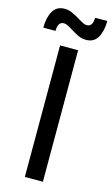

<svg xmlns="http://www.w3.org/2000/svg" viewBox="-141 -937 577 987"><g transform="rotate(15 147.5 -444.0)"><path d="M100 -700H196V0H100ZM221 -762Q200 -762 181.5 -770Q163 -778 138 -794Q120 -805 109.5 -810Q99 -815 90 -815Q58 -815 58 -766H-7Q-7 -819 12.5 -853.5Q32 -888 74 -888Q95 -888 112.5 -880.5Q130 -873 157 -857Q175 -846 185.5 -841Q196 -836 205 -836Q237 -836 237 -884H302Q302 -831 282.5 -796.5Q263 -762 221 -762Z"/></g></svg>

Font: Montserrat arm2
Style: Regular
Weight: 400
Designer: Julieta Ulanovsky
Foundry: Julieta Ulanovsky
Version: Version 6.000